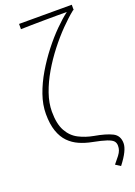

<svg xmlns="http://www.w3.org/2000/svg" viewBox="-183 -863 796 1133"><g transform="rotate(-20 215.5 -297.0)"><path d="M371 200 340 180Q362 154 374 138Q386 122 390.5 109Q395 96 395 81Q395 63 385 51.5Q375 40 346 30Q317 20 260 9Q218 1 181.5 -15Q145 -31 117.5 -59Q90 -87 74.5 -131.5Q59 -176 59 -240Q59 -298 80.5 -359.5Q102 -421 137.5 -481Q173 -541 215.5 -595.5Q258 -650 301.5 -693.5Q345 -737 381 -764Q353 -764 315.5 -764Q278 -764 236.5 -763.5Q195 -763 157.5 -762.5Q120 -762 92 -761V-794H423V-761H419Q380 -730 336 -685Q292 -640 249.5 -585.5Q207 -531 172.5 -472Q138 -413 117.5 -354Q97 -295 97 -241Q97 -164 122 -119Q147 -74 189 -52.5Q231 -31 280 -22Q354 -9 392.5 10.5Q431 30 431 78Q431 100 416.5 130Q402 160 371 200Z"/></g></svg>

Font: Noto Sans KR Thin
Style: Regular
Weight: 100
Designer: Ryoko NISHIZUKA 西塚涼子 (kana, bopomofo & ideographs); Paul D. Hunt (Latin, Greek & Cyrillic); Sandoll Communications 산돌커뮤니
Foundry: Adobe
Version: Version 2.004-H2;hotconv 1.0.118;makeotfexe 2.5.65603